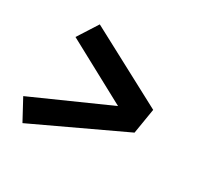

<svg xmlns="http://www.w3.org/2000/svg" viewBox="-118 -742 835 807"><g transform="rotate(30 300.0 -339.0)"><path d="M77 -78 23 -178 389 -341 89 -503 151 -600 525 -401 505 -279Z"/></g></svg>

Font: Iosevka Slab XBdExObl
Style: Regular
Weight: 800
Width: 7
Italic angle: -9°
Monospace: yes
Designer: Belleve Invis
Foundry: Belleve Invis
Version: Version 11.1.0; ttfautohint (v1.8.3)